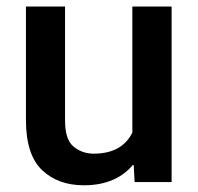

<svg xmlns="http://www.w3.org/2000/svg" viewBox="-20 -548 596 578"><path d="M496.6 0V-528.3H378.4V-148.9C359.4 -110.4 323.7 -85.4 261.7 -85.4C238.3 -85.4 218.3 -92.8 201.2 -106.9C184.1 -121.1 175.8 -147.5 175.8 -186V-528.3H58.1V-187C58.1 -117.2 74.2 -66.9 106.4 -36.1C138.7 -5.4 180.7 9.8 232.9 9.8C300.8 9.8 349.6 -13.7 382.3 -54.2L385.3 0Z"/></svg>

Font: Vazirmatn Medium
Style: Regular
Weight: 500
Designer: Saber Rastikerdar
Foundry: Saber Rastikerdar
Version: Version 33.003